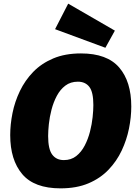

<svg xmlns="http://www.w3.org/2000/svg" viewBox="-20 -1018 748 1053"><path d="M312 15Q168 15 102 -63Q36 -141 36 -277Q36 -335 48.5 -397.5Q61 -460 89 -518.5Q117 -577 162 -623.5Q207 -670 272 -697.5Q337 -725 424 -725Q567 -725 633.5 -648Q700 -571 700 -434Q700 -376 687.5 -313.5Q675 -251 647.5 -192.5Q620 -134 575 -87Q530 -40 465 -12.5Q400 15 312 15ZM330 -140Q370 -140 398 -162Q426 -184 444.5 -219.5Q463 -255 473.5 -296Q484 -337 488 -375.5Q492 -414 492 -442Q492 -513 470 -541.5Q448 -570 407 -570Q367 -570 338.5 -548.5Q310 -527 291.5 -492Q273 -457 262.5 -416.5Q252 -376 248 -338Q244 -300 244 -272Q244 -200 266.5 -170Q289 -140 330 -140ZM558 -756 282 -858 354 -998 610 -850Z"/></svg>

Font: Bitter Black
Style: Italic
Weight: 900
Italic angle: -9°
Designer: Sol Matas, and Bitter project Authors
Foundry: Sol Matas
Version: Version 2.001